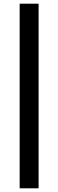

<svg xmlns="http://www.w3.org/2000/svg" viewBox="-20 -766 316 1040"><path d="M86.5 -746H189V254H86.5Z"/></svg>

Font: HK Grotesk ExtraBold
Style: Regular
Weight: 800
Designer: Alfredo Marco Pradil
Foundry: Hanken Design Co.
Version: Version 3.001